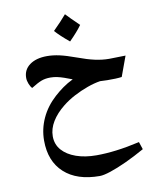

<svg xmlns="http://www.w3.org/2000/svg" viewBox="-97 -827 849 1053"><g transform="rotate(-10 327.5 -300.5)"><path d="M373 153Q246 153 175.5 88.5Q105 24 105 -91Q105 -156 132.5 -215.5Q160 -275 212 -322Q235 -343 261 -361.5Q287 -380 318 -395Q295 -404 275 -411Q255 -418 236.5 -422Q218 -426 199 -426Q170 -426 148 -417.5Q126 -409 91 -387Q82 -396 75 -413.5Q68 -431 68 -447Q68 -492 104 -518.5Q140 -545 201 -545Q234 -545 270 -537Q306 -529 361 -509Q415 -489 456 -480Q497 -471 535 -471L626 -473L585 -361Q572 -359 549.5 -358Q527 -357 504 -357.5Q481 -358 464 -359Q431 -354 392 -340Q353 -326 316 -306.5Q279 -287 249 -263Q205 -228 180.5 -188Q156 -148 156 -106Q156 -61 184 -29Q212 3 261.5 20.5Q311 38 375 38Q426 38 486 30.5Q546 23 616 7L630 49Q575 80 524 103.5Q473 127 433.5 140Q394 153 373 153ZM340 -602Q289 -644 263 -674Q286 -697 304.5 -716.5Q323 -736 338 -754Q349 -742 367 -724Q385 -706 410 -682Q398 -665 380.5 -645Q363 -625 340 -602Z"/></g></svg>

Font: Noto Naskh Arabic UI
Style: Regular
Weight: 400
Designer: Monotype Design Team, David Williams, Mohamad Dakak and Nizar Qandah
Foundry: Monotype Imaging Inc.
Version: Version 2.014